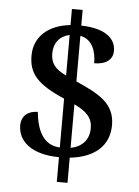

<svg xmlns="http://www.w3.org/2000/svg" viewBox="-57 -804 673 928"><g transform="rotate(5 279.5 -340.5)"><path d="M254 -41V79H306V-43C427 -56 496 -118 496 -218C496 -326 413 -365 306 -413V-634C368 -623 384 -560 384 -508C441 -508 474 -533 474 -576C474 -635 425 -681 306 -684V-760H254V-682C148 -671 79 -611 79 -519C79 -431 122 -382 254 -325V-88C173 -92 142 -161 133 -250C86 -250 54 -224 54 -178C54 -101 120 -42 254 -41ZM254 -634V-437C201 -462 178 -489 178 -538C178 -588 206 -624 254 -634ZM306 -91V-302C369 -272 395 -243 395 -193C395 -140 363 -101 306 -91Z"/></g></svg>

Font: Noto Naskh Arabic UI Medium
Style: Regular
Weight: 500
Designer: Monotype Design Team, David Williams, Mohamad Dakak and Nizar Qandah
Foundry: Monotype Imaging Inc.
Version: Version 2.014